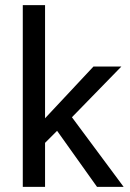

<svg xmlns="http://www.w3.org/2000/svg" viewBox="-20 -730 507 750"><path d="M156 -172V0H69V-710H156V-268L345 -470H454L261 -272L463 0H359L203 -219Z"/></svg>

Font: Mukta Malar
Style: Regular
Weight: 400
Designer: Aadarsh Rajan, Girish Dalvi, Yashodeep Gholap
Foundry: Ek Type
Version: Version 2.538;PS 1.000;hotconv 16.6.51;makeotf.lib2.5.65220;